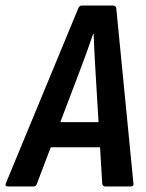

<svg xmlns="http://www.w3.org/2000/svg" viewBox="-49 -675 530 695"><path d="M-20 0Q-32 0 -28 -11L234 -644Q238 -655 247 -655H360Q371 -655 372 -644L434 -11Q436 0 423 0H333Q322 0 321 -11L297 -411Q295 -446 293 -481.5Q291 -517 290 -552H288Q276 -517 263.5 -482Q251 -447 237 -411L85 -11Q82 0 72 0ZM117 -142 150 -233H324L329 -142Z"/></svg>

Font: Sofia Sans Condensed
Style: Bold Italic
Weight: 700
Italic angle: -9°
Version: Version 4.100